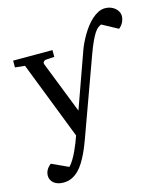

<svg xmlns="http://www.w3.org/2000/svg" viewBox="-124 -721 892 1043"><g transform="rotate(-15 321.5 -199.5)"><path d="M643.1 -564.9Q643.1 -547.9 635.5 -531Q627.9 -514.2 610.8 -500L522 -547.9Q512.7 -543.9 503.4 -536.9Q494.1 -529.8 483.9 -514.4Q473.6 -499 461.2 -472.4Q448.7 -445.8 433.1 -402.8L275.9 30.8Q271.5 43 263.4 63.5Q255.4 84 244.4 107.2Q233.4 130.4 219.5 152.8Q205.6 175.3 189.9 190.9Q171.9 209 150.4 219Q128.9 229 103 229Q85.4 229 71.8 224.4Q58.1 219.7 48.8 211.9Q39.6 204.1 34.7 193.6Q29.8 183.1 29.8 171.9Q29.8 154.8 37.4 140.4Q44.9 126 62 111.8L155.8 154.8Q168 142.6 179.9 122.8Q191.9 103 202.1 81.1Q212.4 59.1 220.9 37.4Q229.5 15.6 234.9 -1L64.9 -438L9.8 -443.8V-481.9H231V-443.8L183.1 -440.9Q174.8 -439.9 169.9 -433.6Q165 -427.2 168 -418.9L282.2 -127.9L392.1 -436Q398.4 -454.1 408.4 -475.3Q418.5 -496.6 431.2 -518.1Q443.8 -539.6 459 -559.3Q474.1 -579.1 491.2 -594.2Q508.3 -609.4 526.9 -618.7Q545.4 -627.9 564.9 -627.9Q582.5 -627.9 596.9 -622.3Q611.3 -616.7 621.6 -607.7Q631.8 -598.6 637.5 -587.4Q643.1 -576.2 643.1 -564.9Z"/></g></svg>

Font: Charis SIL Afr
Style: Regular
Weight: 400
Foundry: SIL International
Version: Version 5.000